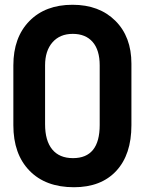

<svg xmlns="http://www.w3.org/2000/svg" viewBox="-20 -772 600 805"><path d="M36 -247V-498Q36 -615 103 -683.5Q170 -752 284 -752Q396 -752 463.5 -685Q531 -618 531 -505V-247Q531 -124 467.5 -55.5Q404 13 290 13Q171 13 103.5 -56.5Q36 -126 36 -247ZM169 -251Q169 -182 199 -145.5Q229 -109 286 -109Q398 -109 398 -248V-498Q398 -562 368.5 -596Q339 -630 285 -630Q231 -630 200 -594.5Q169 -559 169 -498Z"/></svg>

Font: Involve
Style: Bold
Weight: 700
Designer: Stefan Peev
Foundry: Context Ltd.
Version: Version 1.001